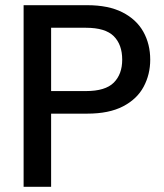

<svg xmlns="http://www.w3.org/2000/svg" viewBox="-20 -720 633 740"><path d="M71 0V-700H316Q398 -700 452 -672.5Q506 -645 532.5 -597.5Q559 -550 559 -490Q559 -433 533.5 -385.5Q508 -338 454 -310Q400 -282 316 -282H177V0ZM177 -369H311Q386 -369 418.5 -401.5Q451 -434 451 -490Q451 -548 418.5 -580.5Q386 -613 311 -613H177Z"/></svg>

Font: Ultramarine Medium
Style: Regular
Weight: 500
Designer: Colophon Foundry, Jonny Pinhorn
Foundry: Colophon Foundry
Version: Version 1.200; ttfautohint (v1.8.3)